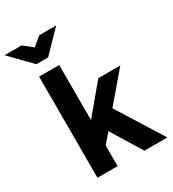

<svg xmlns="http://www.w3.org/2000/svg" viewBox="-278 -1035 1041 1154"><g transform="rotate(-30 243.0 -458.5)"><path d="M53.2 0V-702.1H192.9V-319.8L356.9 -516.1H509.8L339.8 -316.9L538.1 0H378.9L250 -210L192.9 -143.1V0ZM295.9 -917 158.2 -774.9H76.2L-62 -917H56.2L118.2 -867.2L179.2 -917Z"/></g></svg>

Font: LT Superior
Style: Bold
Weight: 400
Designer: Daniel Lyons
Foundry: LyonsType
Version: Version 1.000